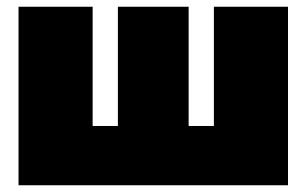

<svg xmlns="http://www.w3.org/2000/svg" viewBox="-20 -550 910 570"><path d="M35 0V-530H255V-176H330V-530H540V-176H615V-530H835V0Z"/></svg>

Font: Golos Text Black
Style: Regular
Weight: 900
Designer: A.Korolkova, Vitaly Kuzmin
Foundry: ParaType Ltd
Version: Version 2.004